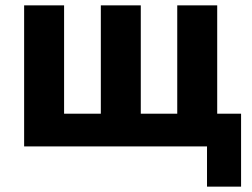

<svg xmlns="http://www.w3.org/2000/svg" viewBox="-20 -546 939 716"><path d="M752 150V0H70V-526H219V-122H356V-526H505V-122H641V-526H790V-122H879V150Z"/></svg>

Font: Ubuntu Sans ExtraBold
Style: Regular
Weight: 800
Designer: Dalton Maag Ltd
Foundry: Dalton Maag Ltd
Version: Version 1.006; ttfautohint (v1.8.4.7-5d5b)